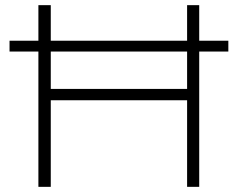

<svg xmlns="http://www.w3.org/2000/svg" viewBox="-20 -725 923 745"><path d="M129 0V-525H17V-567H129V-705H177V-567H706V-705H753V-567H866V-525H753V0H706V-336H177V0ZM177 -380H706V-525H177Z"/></svg>

Font: Nunito Sans 10pt SemiExpanded ExtraLight
Style: Regular
Weight: 250
Width: 6
Designer: Vernon Adams
Foundry: Vernon Adams
Version: Version 3.101;gftools[0.9.27]